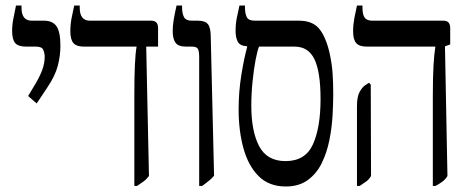

<svg xmlns="http://www.w3.org/2000/svg" viewBox="-20 -667 1701 696"><path d="M113 -292 82 -319 109 -364Q126 -393 134 -416Q142 -439 142 -461Q142 -474 137 -486Q132 -498 111 -498H75Q46 -498 35 -511Q24 -524 24 -555Q24 -578 28.5 -599.5Q33 -621 38 -647H58V-639Q58 -592 95 -592H140Q171 -592 185 -571.5Q199 -551 199 -501Q199 -465 189.5 -428.5Q180 -392 151 -349Z M467 7V-323Q467 -390 469 -432Q471 -474 475 -497V-498H285Q257 -498 246 -511Q235 -524 235 -554Q235 -578 239.5 -601.5Q244 -625 249 -647H269V-639Q269 -592 306 -592H529Q553 -592 553 -565V-498H510L520 -29Q511 -17 500 -9Q489 -1 477 7Z M702 7V-460Q702 -481 697.5 -489.5Q693 -498 676 -498H655Q626 -498 616 -512.5Q606 -527 606 -554Q606 -573 609.5 -594.5Q613 -616 620 -647H640V-641Q640 -618 647 -605Q654 -592 675 -592H698Q724 -592 734 -579Q744 -566 744 -532L756 -30Q745 -17 734 -9Q723 -1 713 7Z M1016 9Q955 9 917.5 -28.5Q880 -66 862.5 -129.5Q845 -193 845 -270Q845 -335 855 -396Q865 -457 876 -497V-499Q849 -501 841.5 -516.5Q834 -532 834 -554Q834 -581 838.5 -602.5Q843 -624 848 -647H868V-641Q868 -618 874.5 -605Q881 -592 904 -592H1064Q1112 -592 1136 -564Q1160 -536 1174 -478Q1183 -438 1185.5 -403Q1188 -368 1188 -327Q1188 -292 1185.5 -248Q1183 -204 1174 -159Q1165 -114 1146.5 -76Q1128 -38 1096 -14.5Q1064 9 1016 9ZM891 -284Q891 -191 919.5 -137Q948 -83 1015 -83Q1087 -83 1114.5 -144Q1142 -205 1142 -308Q1142 -406 1120 -452Q1098 -498 1048 -498H919Q913 -484 906.5 -450Q900 -416 895.5 -371.5Q891 -327 891 -284Z M1549 7V-319Q1549 -388 1551.5 -430Q1554 -472 1558 -496V-498H1310Q1282 -498 1271 -511Q1260 -524 1260 -554Q1260 -577 1264.5 -601Q1269 -625 1274 -647H1294V-638Q1294 -614 1302 -603Q1310 -592 1330 -592H1588Q1612 -592 1612 -565V-506L1593 -499L1602 -29Q1595 -17 1583.5 -8.5Q1572 0 1559 7ZM1274 7V-282Q1274 -317 1284 -334.5Q1294 -352 1305 -359L1318 -367L1324 -360L1325 -29Q1318 -17 1308 -9.5Q1298 -2 1284 7Z"/></svg>

Font: Noto Serif Hebrew ExtraCondensed Medium
Style: Regular
Weight: 500
Width: 2
Designer: Monotype Design Team
Foundry: Monotype Imaging Inc.
Version: Version 2.004; ttfautohint (v1.8.4.7-5d5b)